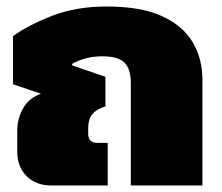

<svg xmlns="http://www.w3.org/2000/svg" viewBox="-20 -570 682 590"><path d="M139 0Q90 0 61.5 -29Q33 -58 33 -104V-169Q33 -205 51 -237Q69 -269 106 -282L20 -311V-459Q67 -493 140.5 -521.5Q214 -550 307 -550Q413 -550 477.5 -520.5Q542 -491 572 -440.5Q602 -390 602 -325V0H382V-314Q382 -359 362 -378Q342 -397 294 -397Q267 -397 243 -390.5Q219 -384 202 -374V-369L304 -334V-243Q277 -235 264 -219.5Q251 -204 251 -176V-159Q251 -131 279 -131H311V0Z"/></svg>

Font: Kanit ExtraBold
Style: Regular
Weight: 800
Designer: Katatrad Team
Foundry: CadsonDemak
Version: Version 2.000; ttfautohint (v1.8.3)